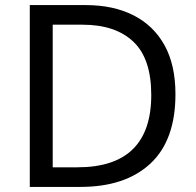

<svg xmlns="http://www.w3.org/2000/svg" viewBox="-20 -734 770 754"><path d="M669 -364Q669 -183 570.5 -91.5Q472 0 296 0H97V-714H317Q425 -714 504 -674Q583 -634 626 -556.5Q669 -479 669 -364ZM574 -361Q574 -504 503.5 -570.5Q433 -637 304 -637H187V-77H284Q574 -77 574 -361Z"/></svg>

Font: Noto Sans Nabataean
Style: Regular
Weight: 400
Designer: Monotype Design Team
Foundry: Monotype Imaging Inc.
Version: Version 2.001; ttfautohint (v1.8.4.7-5d5b)